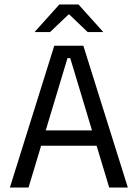

<svg xmlns="http://www.w3.org/2000/svg" viewBox="-20 -845 620 865"><path d="M24.5 0 224.5 -639H355.5L556 0H472L296.5 -583H284L108.5 0ZM144.5 -188.5V-257.5H435.5V-188.5ZM247.5 -825H333.5L444.5 -701.5V-700.5H375L292.5 -779.5H288.5L205.5 -700.5H136.5V-701.5Z"/></svg>

Font: Anek Telugu Medium
Style: Regular
Weight: 400
Version: Version 1.003